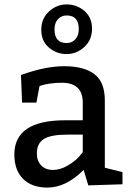

<svg xmlns="http://www.w3.org/2000/svg" viewBox="-20 -840 605 870"><path d="M282 -820Q328 -820 362.5 -790.5Q397 -761 397 -710Q397 -659 362 -627Q327 -595 282 -595Q236 -595 201.5 -624.5Q167 -654 167 -705Q167 -756 202 -788Q237 -820 282 -820ZM227 -707Q227 -645 282 -645Q306 -645 321.5 -662Q337 -679 337 -708Q337 -770 282 -770Q258 -770 242.5 -753Q227 -736 227 -707ZM380 0 359 -70Q279 10 195 10Q124 10 84.5 -29.5Q45 -69 45 -140Q45 -295 275 -295H355V-375Q355 -465 260 -465Q233 -465 208 -461.5Q183 -458 171 -454L159 -450L145 -375H80L75 -500Q185 -540 270 -540Q361 -540 408 -504Q455 -468 455 -385V-80L535 -60V-5ZM355 -230H285Q210 -230 178.5 -210Q147 -190 147 -145Q147 -111 166.5 -90.5Q186 -70 220 -70Q253 -70 287 -90Q321 -110 338 -130L355 -150Z"/></svg>

Font: Bitter
Style: Regular
Weight: 400
Designer: Sol Matas
Foundry: Sol Matas
Version: Version 1.300;PS 001.300;hotconv 1.0.70;makeotf.lib2.5.58329